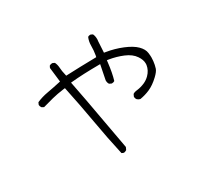

<svg xmlns="http://www.w3.org/2000/svg" viewBox="-146 -927 1293 1199"><g transform="rotate(-30 500.0 -328.0)"><path d="M561 -407.2Q560.5 -405.3 560.5 -403.3Q560.5 -401.4 560.8 -398.9Q561 -396.5 561.5 -393.3Q562 -390.1 563 -387.2Q564.9 -381.3 568.4 -376.5L582.5 -369.6Q584 -369.1 585.4 -369.1Q596.2 -369.1 605 -374.5Q620.1 -423.8 628.4 -496.6L629.9 -510.3L643.6 -508.3Q693.8 -500 739.7 -481Q788.1 -460.9 810.5 -427.2Q830.1 -398.4 830.1 -372.1Q830.1 -366.7 829.6 -361.3Q824.2 -325.2 796.4 -297.4Q779.3 -280.3 756.8 -270Q729 -257.8 700.7 -254.4Q680.2 -252.4 669.4 -244.6L662.6 -230Q662.1 -229 662.1 -228Q662.1 -215.3 670.4 -205.6Q680.2 -197.8 690.4 -195.8Q726.6 -201.7 760.3 -216.3Q797.4 -232.4 835 -268.1Q862.3 -293.9 868.2 -312Q875.5 -334 878.4 -360.8Q879.9 -372.1 879.9 -386.7Q879.9 -401.4 877.4 -419.4Q874 -448.2 846.4 -475.8Q818.8 -503.4 763.7 -526.1Q708.5 -548.8 649.4 -558.1L637.7 -560.1L642.1 -638.7Q643.6 -647.9 643.6 -652.8Q643.6 -667 641.6 -676Q639.6 -685.1 635.7 -693.4L622.6 -699.7Q621.1 -700.2 617.9 -700.2Q614.7 -700.2 610.1 -699Q605.5 -697.8 601.6 -694.8Q590.3 -669.4 590.3 -639.2Q590.3 -603 584.5 -570.8L582 -560.1Q462.4 -558.1 361.8 -553.7Q356 -577.6 354 -591.3Q352.1 -605 351.1 -618.7Q349.6 -640.6 340.8 -658.2L327.6 -664.6Q326.2 -665 324 -665Q321.8 -665 318.4 -664.6Q311 -663.6 304.2 -659.2L297.9 -646Q303.2 -605.5 310.1 -541.5Q253.4 -528.8 209.7 -521.2Q166 -513.7 128.9 -497.1L122.6 -483.9Q122.1 -482.9 122.1 -479.5Q122.1 -476.1 123.8 -470.9Q125.5 -465.8 129.4 -460.4L144 -452.6Q180.7 -463.4 219.5 -473.1Q258.3 -482.9 303.7 -488.8L315.9 -490.2Q346.2 -347.2 368.4 -218Q390.6 -88.9 418.9 37.1Q425.8 42 434.6 43.5Q444.3 42 453.6 36.1L461.9 18.1Q439 -103 417.5 -226.6Q396 -350.1 366.2 -501Q418 -505.9 464.1 -507.8Q510.3 -509.8 581.5 -510.3Z"/></g></svg>

Font: NaikaiFont
Style: ExtraLight
Weight: 200
Version: Version 1.89